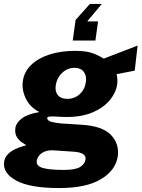

<svg xmlns="http://www.w3.org/2000/svg" viewBox="-49 -783 718 974"><path d="M250.5 171Q103.5 171 33.8 133.2Q-36 95.5 -28 38.5Q-24.5 14.5 -8.8 -1Q7 -16.5 26.8 -25.8Q46.5 -35 63 -39.8Q79.5 -44.5 84.5 -46.5Q79 -50 64 -59.5Q49 -69 37 -87.2Q25 -105.5 29 -134Q32.5 -159.5 61.5 -182Q90.5 -204.5 151 -214.5Q104 -238 82.2 -282.5Q60.5 -327 67 -372.5Q73.5 -418.5 108.2 -452.8Q143 -487 200.5 -506Q258 -525 332.5 -525Q389 -525 421.2 -513Q453.5 -501 477 -485.5Q492 -491.5 513.2 -499.5Q534.5 -507.5 558.2 -516.8Q582 -526 605.8 -535Q629.5 -544 649 -552L634.5 -424.5L543 -407Q548.5 -378 545.5 -355Q539.5 -313 508 -275Q476.5 -237 421.5 -213.2Q366.5 -189.5 289.5 -189.5Q276 -189.5 257.2 -190.5Q238.5 -191.5 230 -192Q209.5 -192.5 199.8 -191.2Q190 -190 190.5 -182.5Q192.5 -170 212.5 -164.8Q232.5 -159.5 264.5 -156.5Q282 -155 309.8 -153.8Q337.5 -152.5 367.5 -150Q470 -143.5 513.5 -98.8Q557 -54 548.5 9.5Q538.5 80 463.8 125.5Q389 171 250.5 171ZM275 79Q333 79 357.2 64.2Q381.5 49.5 385 25Q387 8.5 372 -1.5Q357 -11.5 324 -13.5L220.5 -20.5Q195.5 -21.5 177.5 -14Q159.5 -6.5 149.5 6Q139.5 18.5 137.5 33.5Q134 58.5 167.2 68.8Q200.5 79 275 79ZM292.5 -281.5Q329 -281.5 355.2 -305.2Q381.5 -329 386.5 -367Q391.5 -398 376 -418.5Q360.5 -439 329.5 -439Q293 -439 266 -413Q239 -387 233.5 -348.5Q229.5 -318 245 -299.8Q260.5 -281.5 292.5 -281.5ZM320 -577.5 334.5 -682 407 -763H467.5L393.5 -674.5H448.5L435 -577.5Z"/></svg>

Font: Public Sans Thin ExtraBold
Style: Italic
Weight: 800
Italic angle: -8°
Version: Version 2.001